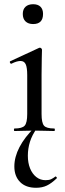

<svg xmlns="http://www.w3.org/2000/svg" viewBox="-20 -621 310 910"><path d="M49 0Q46 0 46 -6Q46 -12 49 -12Q85 -12 97 -25.5Q109 -39 109 -81V-265Q109 -300 102 -316Q95 -332 77 -332Q69 -332 58.5 -329Q48 -326 34 -319Q30 -318 27.5 -323.5Q25 -329 29 -331L165 -394Q168 -395 169 -395Q172 -395 175.5 -392Q179 -389 179 -385Q179 -376 178 -346Q177 -316 177 -267V-81Q177 -39 188.5 -25.5Q200 -12 237 -12Q240 -12 240 -6Q240 0 237 0Q219 0 194.5 -1Q170 -2 143 -2Q116 -2 92 -1Q68 0 49 0ZM137 -507Q114 -507 101 -519.5Q88 -532 88 -555Q88 -577 101 -589Q114 -601 137 -601Q160 -601 172 -589Q184 -577 184 -555Q184 -507 137 -507ZM151 269Q102 269 75 241.5Q48 214 48 168Q48 123 72.5 76Q97 29 145 -18L155 -13Q132 19 122 51Q112 83 112 117Q112 151 122.5 177Q133 203 152 218Q171 233 196 233Q213 233 223 228Q233 223 242 216Q244 214 247.5 218Q251 222 249 224Q224 248 202 258.5Q180 269 151 269Z"/></svg>

Font: Cormorant Light Medium
Style: Regular
Weight: 500
Version: Version 4.000